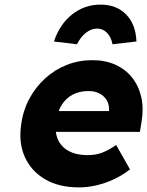

<svg xmlns="http://www.w3.org/2000/svg" viewBox="-20 -803 639 833"><path d="M323 10Q235 10 175 -25.5Q115 -61 87.5 -122.5Q60 -184 72 -263Q80 -324 107.5 -375Q135 -426 176.5 -463.5Q218 -501 270 -521.5Q322 -542 381 -542Q437 -542 481 -522Q525 -502 553.5 -466Q582 -430 593 -381Q604 -332 594 -274L587 -231H164L154 -321H470L450 -302L453 -322Q455 -347 444 -366.5Q433 -386 412.5 -397Q392 -408 364 -408Q325 -408 295.5 -392.5Q266 -377 247.5 -347.5Q229 -318 223 -275Q217 -231 231 -198.5Q245 -166 278 -148Q311 -130 360 -130Q394 -130 421.5 -140Q449 -150 484 -174L544 -68Q509 -41 471.5 -24Q434 -7 396.5 1.5Q359 10 323 10ZM314 -611 214 -623Q239 -698 293 -740.5Q347 -783 416 -783Q485 -783 527 -740.5Q569 -698 572 -623L468 -611Q462 -643 444 -661Q426 -679 401 -679Q376 -679 353 -661Q330 -643 314 -611Z"/></svg>

Font: Lexend
Style: Bold Italic
Weight: 700
Italic angle: -8.13011°
Designer: Bonnie Shaver-Troup, Thomas Jockin
Foundry: Lexend
Version: Version 1.007